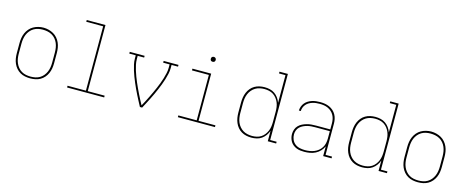

<svg xmlns="http://www.w3.org/2000/svg" viewBox="-39 -1368 4878 2009"><g transform="rotate(15 2400.0 -363.5)"><path d="M300 8Q272 8 244 2.5Q216 -3 191.5 -17Q167 -31 148.5 -52.5Q130 -74 118.5 -100Q107 -126 102.5 -154Q98 -182 98 -210V-320Q98 -348 102.5 -376Q107 -404 118.5 -430Q130 -456 148.5 -477.5Q167 -499 191.5 -513Q216 -527 244 -534Q272 -541 300 -541Q328 -541 356 -534Q384 -527 408.5 -513Q433 -499 451.5 -477.5Q470 -456 481.5 -430Q493 -404 497.5 -376Q502 -348 502 -320V-210Q502 -182 497.5 -154Q493 -126 481.5 -100Q470 -74 451.5 -52.5Q433 -31 408.5 -17Q384 -3 356 2.5Q328 8 300 8ZM300 -11Q325 -11 350.5 -16Q376 -21 398 -34Q420 -47 436.5 -67Q453 -87 463 -110.5Q473 -134 477 -159.5Q481 -185 481 -210V-320Q481 -346 477 -371.5Q473 -397 463 -420.5Q453 -444 436 -464Q419 -484 396.5 -496.5Q374 -509 348.5 -514Q323 -519 298 -519Q272 -519 247 -513.5Q222 -508 200.5 -495Q179 -482 162.5 -462Q146 -442 136.5 -419Q127 -396 123 -370.5Q119 -345 119 -320V-210Q119 -185 123 -159.5Q127 -134 137 -110.5Q147 -87 163.5 -67Q180 -47 202 -34Q224 -21 249.5 -16Q275 -11 300 -11Z M699 0V-19H898V-716H715V-735H918V-19H1101V0Z M1488 0Q1473 -28 1458 -56.5Q1443 -85 1428.5 -114Q1414 -143 1400.5 -172Q1387 -201 1374.5 -230.5Q1362 -260 1350.5 -290Q1339 -320 1329.5 -351Q1320 -382 1313 -413.5Q1306 -445 1306 -477V-511H1236V-530H1397V-511H1327V-477Q1327 -446 1333.5 -416Q1340 -386 1349 -356.5Q1358 -327 1369 -298Q1380 -269 1392 -241Q1404 -213 1417 -185Q1430 -157 1443.5 -129.5Q1457 -102 1471 -75Q1485 -48 1500 -21Q1515 -48 1529 -75Q1543 -102 1556.5 -129.5Q1570 -157 1583 -185Q1596 -213 1608 -241Q1620 -269 1631 -298Q1642 -327 1651 -356.5Q1660 -386 1666.5 -416Q1673 -446 1673 -477V-511H1603V-530H1764V-511H1694V-477Q1694 -445 1687 -413.5Q1680 -382 1670.5 -351Q1661 -320 1649.5 -290Q1638 -260 1625.5 -230.5Q1613 -201 1599.5 -172Q1586 -143 1571.5 -114Q1557 -85 1542 -56.5Q1527 -28 1512 0Z M1899 0V-19H2098V-511H1915V-530H2118V-19H2301V0ZM2100 -654Q2095 -654 2089.5 -655.5Q2084 -657 2080.5 -660.5Q2077 -664 2075.5 -669.5Q2074 -675 2074 -680Q2074 -685 2075.5 -690.5Q2077 -696 2080.5 -699.5Q2084 -703 2089.5 -705Q2095 -707 2100 -707Q2105 -707 2110.5 -705Q2116 -703 2119.5 -699.5Q2123 -696 2125 -690.5Q2127 -685 2127 -680Q2127 -675 2125 -669.5Q2123 -664 2119.5 -660.5Q2116 -657 2110.5 -655.5Q2105 -654 2100 -654Z M2696 8Q2668 8 2640.5 2Q2613 -4 2589 -18Q2565 -32 2547 -53.5Q2529 -75 2518 -101Q2507 -127 2502.5 -154.5Q2498 -182 2498 -210V-320Q2498 -348 2502.5 -375.5Q2507 -403 2518 -429Q2529 -455 2547 -476.5Q2565 -498 2589 -512Q2613 -526 2640.5 -532Q2668 -538 2696 -538Q2725 -538 2753.5 -531.5Q2782 -525 2805.5 -508.5Q2829 -492 2846 -468.5Q2863 -445 2873 -417V-716H2803V-735H2894V-19H2964V0H2873V-113Q2863 -85 2846 -61.5Q2829 -38 2805.5 -21.5Q2782 -5 2753.5 1.5Q2725 8 2696 8ZM2699 -11Q2724 -11 2749 -16.5Q2774 -22 2795 -35.5Q2816 -49 2831.5 -69Q2847 -89 2856.5 -112Q2866 -135 2869.5 -160Q2873 -185 2873 -210V-320Q2873 -345 2869.5 -370Q2866 -395 2856.5 -418Q2847 -441 2831.5 -461Q2816 -481 2795 -494.5Q2774 -508 2749 -513.5Q2724 -519 2699 -519Q2674 -519 2648.5 -513.5Q2623 -508 2601.5 -495Q2580 -482 2563.5 -462.5Q2547 -443 2537 -419.5Q2527 -396 2523 -370.5Q2519 -345 2519 -320V-210Q2519 -185 2523 -159.5Q2527 -134 2537 -110.5Q2547 -87 2563.5 -67.5Q2580 -48 2601.5 -35Q2623 -22 2648.5 -16.5Q2674 -11 2699 -11Z M3269 8Q3248 8 3226.5 5.5Q3205 3 3185 -5Q3165 -13 3148 -26.5Q3131 -40 3120 -58Q3109 -76 3103.5 -97Q3098 -118 3098 -139Q3098 -164 3106.5 -188.5Q3115 -213 3132.5 -231Q3150 -249 3172.5 -260Q3195 -271 3219.5 -278Q3244 -285 3269 -287Q3294 -289 3319 -289H3473V-355Q3473 -377 3468.5 -399.5Q3464 -422 3453 -442Q3442 -462 3425 -477.5Q3408 -493 3387 -502.5Q3366 -512 3343.5 -515.5Q3321 -519 3298 -519Q3278 -519 3258.5 -517Q3239 -515 3220 -509Q3201 -503 3183.5 -493Q3166 -483 3153 -468Q3140 -453 3132.5 -434Q3125 -415 3125 -395H3104Q3105 -417 3112.5 -438.5Q3120 -460 3134.5 -477.5Q3149 -495 3168.5 -507Q3188 -519 3209.5 -526Q3231 -533 3253.5 -535.5Q3276 -538 3298 -538Q3324 -538 3349 -534Q3374 -530 3397.5 -519.5Q3421 -509 3440 -492Q3459 -475 3471.5 -452.5Q3484 -430 3489 -405Q3494 -380 3494 -355V-19H3564V0H3473V-106Q3461 -78 3439 -54.5Q3417 -31 3389.5 -17Q3362 -3 3331 2.5Q3300 8 3269 8ZM3272 -11Q3297 -11 3322.5 -15Q3348 -19 3371.5 -28.5Q3395 -38 3415 -54Q3435 -70 3448.5 -91.5Q3462 -113 3467.5 -138.5Q3473 -164 3473 -189V-270H3319Q3297 -270 3274.5 -268.5Q3252 -267 3230.5 -261.5Q3209 -256 3188.5 -246.5Q3168 -237 3151.5 -221.5Q3135 -206 3127 -184.5Q3119 -163 3119 -141Q3119 -112 3130.5 -85Q3142 -58 3164.5 -40.5Q3187 -23 3215.5 -17Q3244 -11 3272 -11Z M3896 8Q3868 8 3840.5 2Q3813 -4 3789 -18Q3765 -32 3747 -53.5Q3729 -75 3718 -101Q3707 -127 3702.5 -154.5Q3698 -182 3698 -210V-320Q3698 -348 3702.5 -375.5Q3707 -403 3718 -429Q3729 -455 3747 -476.5Q3765 -498 3789 -512Q3813 -526 3840.5 -532Q3868 -538 3896 -538Q3925 -538 3953.5 -531.5Q3982 -525 4005.5 -508.5Q4029 -492 4046 -468.5Q4063 -445 4073 -417V-716H4003V-735H4094V-19H4164V0H4073V-113Q4063 -85 4046 -61.5Q4029 -38 4005.5 -21.5Q3982 -5 3953.5 1.5Q3925 8 3896 8ZM3899 -11Q3924 -11 3949 -16.5Q3974 -22 3995 -35.5Q4016 -49 4031.5 -69Q4047 -89 4056.5 -112Q4066 -135 4069.5 -160Q4073 -185 4073 -210V-320Q4073 -345 4069.5 -370Q4066 -395 4056.5 -418Q4047 -441 4031.5 -461Q4016 -481 3995 -494.5Q3974 -508 3949 -513.5Q3924 -519 3899 -519Q3874 -519 3848.5 -513.5Q3823 -508 3801.5 -495Q3780 -482 3763.5 -462.5Q3747 -443 3737 -419.5Q3727 -396 3723 -370.5Q3719 -345 3719 -320V-210Q3719 -185 3723 -159.5Q3727 -134 3737 -110.5Q3747 -87 3763.5 -67.5Q3780 -48 3801.5 -35Q3823 -22 3848.5 -16.5Q3874 -11 3899 -11Z M4500 8Q4472 8 4444 2.5Q4416 -3 4391.5 -17Q4367 -31 4348.5 -52.5Q4330 -74 4318.5 -100Q4307 -126 4302.5 -154Q4298 -182 4298 -210V-320Q4298 -348 4302.5 -376Q4307 -404 4318.5 -430Q4330 -456 4348.5 -477.5Q4367 -499 4391.5 -513Q4416 -527 4444 -534Q4472 -541 4500 -541Q4528 -541 4556 -534Q4584 -527 4608.5 -513Q4633 -499 4651.5 -477.5Q4670 -456 4681.5 -430Q4693 -404 4697.5 -376Q4702 -348 4702 -320V-210Q4702 -182 4697.5 -154Q4693 -126 4681.5 -100Q4670 -74 4651.5 -52.5Q4633 -31 4608.5 -17Q4584 -3 4556 2.5Q4528 8 4500 8ZM4500 -11Q4525 -11 4550.5 -16Q4576 -21 4598 -34Q4620 -47 4636.5 -67Q4653 -87 4663 -110.5Q4673 -134 4677 -159.5Q4681 -185 4681 -210V-320Q4681 -346 4677 -371.5Q4673 -397 4663 -420.5Q4653 -444 4636 -464Q4619 -484 4596.5 -496.5Q4574 -509 4548.5 -514Q4523 -519 4498 -519Q4472 -519 4447 -513.5Q4422 -508 4400.5 -495Q4379 -482 4362.5 -462Q4346 -442 4336.5 -419Q4327 -396 4323 -370.5Q4319 -345 4319 -320V-210Q4319 -185 4323 -159.5Q4327 -134 4337 -110.5Q4347 -87 4363.5 -67Q4380 -47 4402 -34Q4424 -21 4449.5 -16Q4475 -11 4500 -11Z"/></g></svg>

Font: Iosevka Curly Slab ThEx
Style: Regular
Weight: 100
Width: 7
Monospace: yes
Designer: Belleve Invis
Foundry: Belleve Invis
Version: Version 11.1.0; ttfautohint (v1.8.3)